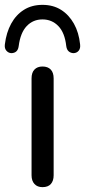

<svg xmlns="http://www.w3.org/2000/svg" viewBox="-57 -766 351 791"><path d="M118 5Q97 5 85 -8Q73 -21 73 -44V-443Q73 -467 85 -479.5Q97 -492 118 -492Q140 -492 152 -479.5Q164 -467 164 -443V-44Q164 -21 152.5 -8Q141 5 118 5ZM-11 -547Q-23 -548 -31 -557.5Q-39 -567 -37 -583Q-31 -632 -11 -668.5Q9 -705 41.5 -725.5Q74 -746 118 -746Q162 -746 194.5 -725.5Q227 -705 247.5 -668.5Q268 -632 273 -583Q275 -567 267.5 -557.5Q260 -548 247 -547Q235 -547 226.5 -554Q218 -561 216 -576Q210 -631 183.5 -658.5Q157 -686 118 -686Q79 -686 53 -658.5Q27 -631 20 -576Q18 -561 10 -554Q2 -547 -11 -547Z"/></svg>

Font: Nunito Medium
Style: Regular
Weight: 500
Designer: Vernon Adams
Foundry: Vernon Adams
Version: Version 3.601